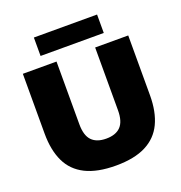

<svg xmlns="http://www.w3.org/2000/svg" viewBox="-162 -1070 1150 1219"><g transform="rotate(-20 413.0 -461.0)"><path d="M415 10Q289 10 209.8 -29.8Q130.5 -69.5 93.8 -146.8Q57 -224 57 -336V-740H284.5V-316Q284.5 -240.5 317.5 -206.2Q350.5 -172 415 -172Q479.5 -172 512.5 -206.2Q545.5 -240.5 545.5 -316V-740H769V-336Q769 -224 732.2 -146.8Q695.5 -69.5 617.2 -29.8Q539 10 415 10ZM201.5 -808V-932.5H628.5V-808Z"/></g></svg>

Font: Encode Sans SC SemiExpanded Black
Style: Regular
Weight: 900
Width: 6
Designer: Multiple Designers
Foundry: Impallari Type
Version: Version 3.002